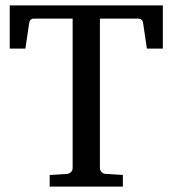

<svg xmlns="http://www.w3.org/2000/svg" viewBox="-20 -691 639 711"><path d="M524 -511H583V-671H16V-511H74L88 -605C89 -615 95 -622 105 -622H249V-69C249 -57 240 -48 228 -47L164 -43V0H435V-43L371 -47C359 -48 350 -57 350 -69V-622H493C503 -622 509 -615 510 -605Z"/></svg>

Font: Veleka
Style: Regular
Weight: 400
Designer: Stefan Peev, Context Ltd, 2016; SIL International, 1997-2014.
Foundry: Stefan Peev, Context Ltd, 2016
Version: Version 1.000